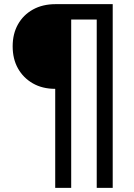

<svg xmlns="http://www.w3.org/2000/svg" viewBox="-20 -725 645 925"><path d="M246 180V-297Q184 -297 138 -323.5Q92 -350 66.5 -395.5Q41 -441 41 -502Q41 -562 66.5 -607.5Q92 -653 138.5 -679Q185 -705 248 -705H523V180H446V-631H323V180Z"/></svg>

Font: Nunito Sans 12pt SemiBold
Style: Regular
Weight: 600
Designer: Vernon Adams
Foundry: Vernon Adams
Version: Version 3.101;gftools[0.9.27]